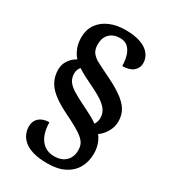

<svg xmlns="http://www.w3.org/2000/svg" viewBox="-209 -865 962 1083"><g transform="rotate(30 272.0 -323.5)"><path d="M276 113Q220 113 182.5 102Q145 91 123 72Q101 53 91.5 30.5Q82 8 82 -15Q82 -41 93.5 -58.5Q105 -76 125 -85Q145 -94 171 -94Q171 -50 184 -15.5Q197 19 223.5 39Q250 59 289 59Q321 59 344 47Q367 35 379 13Q391 -9 391 -38Q391 -59 384.5 -75Q378 -91 360.5 -107Q343 -123 309 -142.5Q275 -162 219 -189Q164 -217 130 -245Q96 -273 80.5 -305.5Q65 -338 65 -377Q65 -411 83.5 -438Q102 -465 130 -480Q113 -498 100 -528.5Q87 -559 87 -599Q87 -650 112.5 -686Q138 -722 182.5 -741Q227 -760 284 -760Q343 -760 383 -745.5Q423 -731 443 -705Q463 -679 463 -646Q463 -615 438.5 -594.5Q414 -574 368 -574Q368 -604 360.5 -634Q353 -664 334 -684.5Q315 -705 280 -705Q238 -705 212.5 -680.5Q187 -656 187 -611Q187 -579 201 -559.5Q215 -540 242 -525.5Q269 -511 306 -493Q377 -460 421 -430Q465 -400 485.5 -367.5Q506 -335 506 -292Q506 -256 487 -223.5Q468 -191 442 -174Q453 -160 461 -142.5Q469 -125 473 -106Q477 -87 477 -67Q477 -14 454.5 26.5Q432 67 387.5 90Q343 113 276 113ZM395 -214Q400 -222 404 -233Q408 -244 408 -257Q408 -280 398 -300Q388 -320 361.5 -340.5Q335 -361 286 -385Q253 -401 223.5 -416Q194 -431 170 -447Q163 -439 158.5 -427.5Q154 -416 154 -403Q154 -376 167 -355.5Q180 -335 210.5 -315.5Q241 -296 295 -270Q327 -254 351.5 -241Q376 -228 395 -214Z"/></g></svg>

Font: Noto Serif Gujarati
Style: Bold
Weight: 700
Version: Version 2.102